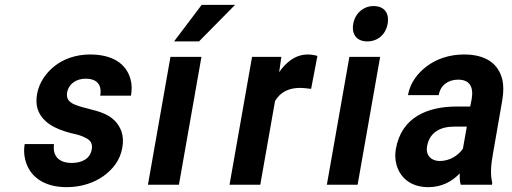

<svg xmlns="http://www.w3.org/2000/svg" viewBox="-20 -763 2113 793"><path d="M276 -90C227 -90 196 -115 203 -168H82C78 -147 79 -125 84 -104C101 -34 161 10 255 10C316 10 369 -8 409 -37C443 -62 476 -99 485 -152C490 -178 488 -201 482 -219C469 -257 441 -282 402 -297C372 -309 325 -317 294 -329C273 -337 252 -349 257 -380C264 -418 296 -438 334 -438C379 -438 402 -414 394 -368H521C525 -393 525 -415 519 -436C501 -502 442 -538 352 -538C293 -538 241 -519 204 -489C172 -463 142 -425 133 -374C129 -351 130 -331 135 -314C153 -257 210 -229 274 -213C293 -209 308 -205 320 -200C343 -190 365 -180 359 -146C352 -106 317 -90 276 -90Z M719 0 812 -528H684L591 0ZM813 -743 699 -592H802L951 -743Z M1252 -538C1199 -538 1161 -505 1133 -465L1142 -528H1021L928 0H1055L1116 -346C1138 -382 1171 -400 1220 -400C1234 -400 1253 -397 1265 -396L1291 -532C1282 -535 1264 -538 1252 -538Z M1457 0 1550 -528H1423L1330 0ZM1497 -592C1539 -592 1573 -619 1581 -665C1589 -711 1565 -738 1523 -738C1482 -738 1447 -709 1439 -665C1431 -619 1455 -592 1497 -592Z M2016 -128 2055 -352C2060 -383 2060 -410 2055 -433C2039 -501 1985 -538 1897 -538C1835 -538 1781 -519 1741 -488C1707 -462 1674 -423 1665 -370H1792C1799 -412 1832 -434 1872 -434C1920 -434 1937 -404 1928 -353L1922 -323H1866C1746 -323 1638 -279 1615 -148C1611 -125 1612 -104 1617 -85C1631 -30 1676 10 1749 10C1805 10 1848 -14 1879 -47C1878 -28 1879 -13 1883 0H2012L2013 -8C2005 -41 2007 -79 2016 -128ZM1744 -159C1754 -218 1801 -240 1855 -240H1908L1892 -149C1872 -120 1837 -98 1796 -98C1761 -98 1737 -122 1744 -159Z"/></svg>

Font: Asimov
Style: NarIt
Weight: 500
Designer: Google
Version: Version 2.000980; 2014